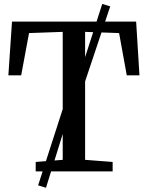

<svg xmlns="http://www.w3.org/2000/svg" viewBox="-20 -850 734 952"><path d="M291 -57.5V-692L124 -686L85 -476.5H21.5L39.5 -743H655L671.5 -476.5H608.5L570.5 -686L402 -692V-57.5L538.5 -47V0H157V-47ZM169 69 315.5 -385 352.5 -413 487 -830.5 526.5 -818.5 387.5 -403 349 -372 208 81Z"/></svg>

Font: Merriweather 28pt
Style: Regular
Weight: 400
Version: Version 2.100